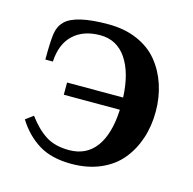

<svg xmlns="http://www.w3.org/2000/svg" viewBox="-79 -560 655 651"><g transform="rotate(15 248.0 -235.0)"><path d="M225.1 9.8Q154.8 9.8 109.9 -18.1Q64.9 -45.9 34.2 -95.2L61 -115.2Q90.8 -74.7 123.3 -54Q155.8 -33.2 205.1 -33.2Q266.1 -33.2 299.6 -78.9Q333 -124.5 336.9 -210H140.1V-252.9H336.9Q333 -339.4 299.6 -388.2Q266.1 -437 208 -437Q148.9 -437 113.8 -404.3Q78.6 -371.6 75.2 -309.1H48.8Q48.8 -374 53 -400.9Q57.1 -427.7 74.2 -444.8Q109.4 -480 225.1 -480Q281.7 -480 326.4 -460.7Q371.1 -441.4 398.9 -407.5Q426.8 -373.5 441.4 -329.6Q456.1 -285.6 456.1 -234.9Q456.1 -184.1 441.4 -140.1Q426.8 -96.2 398.9 -62.5Q371.1 -28.8 326.4 -9.5Q281.7 9.8 225.1 9.8Z"/></g></svg>

Font: El Messiri SemiBold
Style: Regular
Weight: 600
Designer: Mohamed Gaber
Foundry: Kief Type Foundry
Version: Version 2.007;PS 002.007;hotconv 1.0.88;makeotf.lib2.5.64775